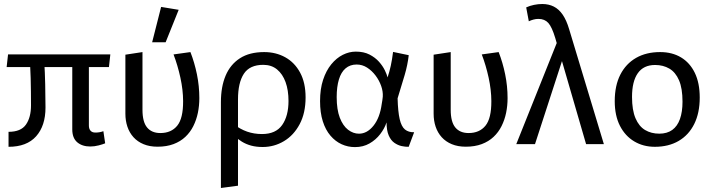

<svg xmlns="http://www.w3.org/2000/svg" viewBox="-20 -723 3566 963"><path d="M22.8 13.3V-61.8Q84.6 -61.8 110.1 -98Q135.5 -134.3 135.5 -194.7Q135.5 -228.4 135.1 -262.8Q134.7 -297.3 133.8 -331.5Q132.9 -365.8 131.1 -397.2L202 -413.5Q205.3 -361.6 206.7 -299.8Q208.2 -238 208.2 -183.8Q208.2 -92.1 161.2 -39.4Q114.2 13.3 22.8 13.3ZM432.6 11.8Q392.3 11.8 367.4 -9.4Q342.5 -30.7 342.5 -73.9V-398.6L425.8 -411.7V-93.2Q425.8 -77.1 433.9 -67.6Q442.1 -58.1 458.4 -58.1Q480.5 -58.1 498.5 -65.1L507.5 -4.2Q496.4 0.6 475 6.2Q453.7 11.8 432.6 11.8ZM13.3 -386.7 20.4 -450.3H533.4L526.4 -386.7Z M770.2 12.8Q730.4 12.8 700.1 0.2Q669.8 -12.3 649.4 -34.9Q629.1 -57.5 619 -87.6Q608.9 -117.7 608.9 -152.7V-448.7L694.6 -461.8V-172.3Q694.6 -111.6 717.7 -83.7Q740.8 -55.7 784.3 -55.7Q838.7 -55.7 868.8 -92.4Q898.9 -129.1 898.4 -216Q898.2 -272 884.8 -333.5Q871.4 -395 850.4 -450L935.1 -461.8Q955.6 -409.4 967.7 -350.3Q979.8 -291.2 979.8 -230.9Q979.8 -193 972.5 -157.2Q965.1 -121.5 949.6 -90.5Q934.2 -59.6 909.6 -36.5Q885.1 -13.4 850.4 -0.3Q815.7 12.8 770.2 12.8ZM743.1 -511.1 788.1 -688.3 876.2 -673.8 810.8 -511.1Z M1088 219.9V-210.9Q1088 -287.5 1111.6 -343.6Q1135.2 -399.6 1183.3 -430.7Q1231.4 -461.8 1304.9 -461.8Q1363.8 -461.8 1410.8 -435.7Q1457.8 -409.6 1485.2 -358.9Q1512.7 -308.1 1512.7 -234.5Q1512.7 -155.9 1483 -100.2Q1453.4 -44.4 1404.3 -15.1Q1355.2 14.3 1297.4 14.3Q1265.5 14.3 1239.9 7.4Q1214.3 0.5 1193.2 -12.5Q1172.2 -25.5 1151.3 -43.7V-100.6Q1185.3 -74.6 1219.8 -62.7Q1254.3 -50.7 1294.2 -50.7Q1363.3 -50.7 1395.2 -96Q1427 -141.3 1427 -216.6Q1427 -270.7 1412.3 -311.2Q1397.6 -351.6 1369.6 -374.7Q1341.5 -397.8 1300.5 -397.8Q1232.4 -397.8 1203 -352.9Q1173.7 -308 1173.7 -224.5V208.4Z M1760.3 14.8Q1725 14.8 1693.5 0.5Q1661.9 -13.9 1637.4 -42.6Q1612.8 -71.3 1599 -114.7Q1585.3 -158.1 1585.3 -216Q1585.3 -276.6 1600.5 -322.7Q1615.8 -368.9 1641.6 -400.5Q1667.5 -432.1 1699.4 -448.1Q1731.3 -464.1 1764.6 -464.1Q1804.7 -464.1 1833.3 -449.4Q1861.8 -434.7 1880.8 -413.4Q1899.8 -392 1910.2 -370.4Q1920.6 -348.9 1923.9 -334.8Q1933.4 -363 1940 -393.2Q1946.6 -423.5 1951.5 -462.6L2030.1 -446.2Q2024.6 -397.7 2009.8 -347.2Q1995 -296.8 1974.2 -229.8Q1976 -162.8 1984.7 -125.4Q1993.3 -88.1 2011.2 -73.5Q2029.1 -59 2057.2 -59.7L2029.8 13.3Q2013.7 13.8 1994.5 9.7Q1975.4 5.5 1957.8 -6.8Q1940.3 -19.1 1929.6 -43.8Q1918.9 -68.5 1918.8 -109Q1909 -78.8 1886.9 -50.2Q1864.9 -21.5 1833.1 -3.4Q1801.4 14.8 1760.3 14.8ZM1780.5 -52.5Q1821.3 -52.5 1853.4 -92.6Q1885.5 -132.8 1894.7 -202.1Q1896.2 -210.8 1897.7 -220.2Q1899.2 -229.6 1899.9 -238.1Q1901.6 -264 1891.8 -291.9Q1882 -319.8 1863.6 -344.2Q1845.2 -368.6 1821.1 -384Q1797 -399.4 1768.7 -399.4Q1735.9 -399.4 1713.3 -380.2Q1690.8 -361.1 1679.8 -324.4Q1668.7 -287.6 1668.7 -236Q1668.7 -173.4 1684.3 -132.7Q1700 -92 1725.8 -72.2Q1751.5 -52.5 1780.5 -52.5Z M2316.2 12.8Q2276.4 12.8 2246.1 0.2Q2215.8 -12.3 2195.4 -34.9Q2175.1 -57.5 2165 -87.6Q2154.9 -117.7 2154.9 -152.7V-448.7L2240.6 -461.8V-172.3Q2240.6 -111.6 2263.7 -83.7Q2286.8 -55.7 2330.3 -55.7Q2384.7 -55.7 2414.8 -92.4Q2444.9 -129.1 2444.4 -216Q2444.2 -272 2430.8 -333.5Q2417.4 -395 2396.4 -450L2481.1 -461.8Q2501.6 -409.4 2513.7 -350.3Q2525.8 -291.2 2525.8 -230.9Q2525.8 -193 2518.5 -157.2Q2511.1 -121.5 2495.6 -90.5Q2480.2 -59.6 2455.6 -36.5Q2431.1 -13.4 2396.4 -0.3Q2361.7 12.8 2316.2 12.8Z M2919.6 0 2765.2 -531.5Q2748.5 -587.4 2730.2 -607.8Q2711.9 -628.2 2680.5 -628.2Q2667.6 -628.2 2655.5 -624.8Q2643.3 -621.5 2632.3 -616.2L2619.2 -685.9Q2637 -694.1 2658.1 -698.5Q2679.3 -702.9 2699.6 -702.9Q2732.2 -702.9 2757.7 -690Q2783.3 -677.1 2802.3 -649.3Q2821.3 -621.5 2834.5 -576.9L3008.8 0ZM2569.4 0 2777.4 -519.8 2813.6 -462.5 2663.3 0Z M3264.4 13.3Q3206.5 13.3 3161.1 -13.8Q3115.6 -40.8 3089.4 -92Q3063.3 -143.1 3063.3 -215.7Q3063.3 -293.7 3091.3 -348.6Q3119.4 -403.5 3170.4 -432.7Q3221.3 -461.8 3291.2 -461.8Q3351.3 -461.8 3395.8 -435.1Q3440.3 -408.4 3465 -357.5Q3489.6 -306.6 3489.6 -233.7Q3489.6 -156.7 3462.1 -101.2Q3434.5 -45.7 3384 -16.2Q3333.5 13.3 3264.4 13.3ZM3286.7 -52.6Q3325.7 -52.6 3351.7 -71.2Q3377.6 -89.9 3390.4 -126.1Q3403.2 -162.3 3403.2 -212.7Q3403.2 -279.6 3385.8 -320.1Q3368.4 -360.6 3337.3 -378.9Q3306.2 -397.1 3265.7 -397.1Q3207.8 -397.1 3178.9 -355.7Q3150 -314.4 3150 -236.7Q3150 -170.9 3167.4 -130Q3184.8 -89.2 3215.5 -70.9Q3246.2 -52.6 3286.7 -52.6Z"/></svg>

Font: Ancizar Sans Thin
Style: Regular
Weight: 100
Designer: Cesar Puertas, Viviana Monsalve, Julian Moncada, Julian Prieto, Jose Castro, Mariel Hernandez, Felipe Aragon, Sara Alarc
Version: Version 8.100